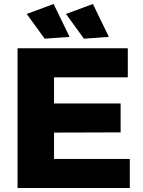

<svg xmlns="http://www.w3.org/2000/svg" viewBox="-20 -943 715 963"><path d="M68 -701H621V-555H251V-424H585V-279L251 -278V-146H631V0H68ZM249 -923 329 -758 204 -749 114 -873ZM446 -923 526 -758 401 -749 311 -873Z"/></svg>

Font: Montserrat V1
Style: Bold
Weight: 700
Designer: Julieta Ulanovsky
Foundry: Julieta Ulanovsky
Version: Version 6.001